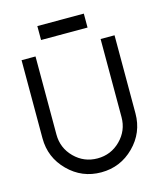

<svg xmlns="http://www.w3.org/2000/svg" viewBox="-118 -878 822 974"><g transform="rotate(-15 293.0 -390.5)"><path d="M293 9.8Q191.9 9.8 120.4 -61.8Q48.8 -133.3 48.8 -234.4V-644.5H122.1V-234.4Q122.1 -163.6 172.1 -113.5Q222.2 -63.5 293 -63.5Q363.8 -63.5 413.8 -113.5Q463.9 -163.6 463.9 -234.4V-644.5H537.1V-234.4Q537.1 -133.3 465.6 -61.8Q394 9.8 293 9.8ZM415 -717.8H170.9V-791H415Z"/></g></svg>

Font: Catrinity
Style: Regular
Weight: 400
Designer: Alexander Lange
Foundry: High-Logic / Made with FontCreator
Version: Version 2.090;May 20, 2024;FontCreator 15.0.0.2974 64-bit